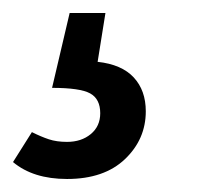

<svg xmlns="http://www.w3.org/2000/svg" viewBox="-57 -36 331 295"><path d="M93 59Q130 63 148.5 83Q167 103 167 135Q167 178 135 208.5Q103 239 46 239Q-6 239 -37 213L-8 167Q6 174 18 178Q30 182 46 182Q68 182 82.5 170Q97 158 97 138Q97 116 81.5 107.5Q66 99 23 99L50 -16H105Z"/></svg>

Font: Fira Sans Condensed
Style: Italic
Weight: 400
Width: 3
Italic angle: -8°
Designer: bBox Type GmbH & Carrois Corporate GbR & Edenspiekermann AG
Foundry: bBox Type GmbH & Carrois Corporate GbR & Edenspiekermann AG
Version: Version 4.301